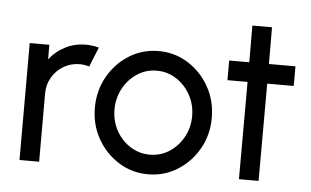

<svg xmlns="http://www.w3.org/2000/svg" viewBox="-49 -731 1323 818"><g transform="rotate(5 613.0 -322.0)"><path d="M60 0V-500H144V-437.5Q170.5 -472.5 211 -493.2Q251.5 -514 299 -514Q328 -514 355 -506.5L321 -422.5Q300.5 -429 281 -429Q243 -429 212 -410.8Q181 -392.5 162.5 -361.5Q144 -330.5 144 -292.5V0Z M610.5 13Q541.5 13 484.8 -22.5Q428 -58 394.2 -117.8Q360.5 -177.5 360.5 -250Q360.5 -323 394.2 -383Q428 -443 484.8 -478.5Q541.5 -514 610.5 -514Q679.5 -514 736.2 -478.5Q793 -443 826.8 -383Q860.5 -323 860.5 -250Q860.5 -177.5 826.8 -117.8Q793 -58 736.2 -22.5Q679.5 13 610.5 13ZM610.5 -71Q657.5 -71 695 -95.8Q732.5 -120.5 754.5 -161.2Q776.5 -202 776.5 -250Q776.5 -299 754.2 -339.8Q732 -380.5 694.2 -405.2Q656.5 -430 610.5 -430Q563.5 -430 526 -405.2Q488.5 -380.5 466.5 -339.5Q444.5 -298.5 444.5 -250Q444.5 -200 467.2 -159.2Q490 -118.5 527.8 -94.8Q565.5 -71 610.5 -71Z M1196.5 -416H1083L1082.5 0H998.5L999 -416H913V-500H999L998.5 -657H1082.5L1083 -500H1196.5Z"/></g></svg>

Font: Urbanist Medium
Style: Regular
Weight: 500
Designer: Corey Hu
Foundry: Corey Hu
Version: Version 1.321; ttfautohint (v1.8.4.7-5d5b)